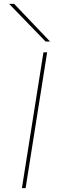

<svg xmlns="http://www.w3.org/2000/svg" viewBox="-20 -970 333 990"><path d="M93 0 204 -700H223L112 0ZM215 -756 27 -950H53L238 -756Z"/></svg>

Font: Georama ExtraExtended Thin
Style: Italic
Weight: 100
Width: 8
Italic angle: -9°
Designer: Jean-Baptiste Levee
Foundry: Production Type
Version: Version 1.000